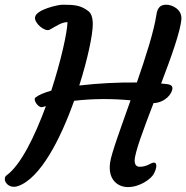

<svg xmlns="http://www.w3.org/2000/svg" viewBox="-56 -779 780 804"><path d="M20 0C113.3 -32.7 197.3 -196.3 254.4 -356.9C332 -366.2 414.1 -366.2 490.7 -358.9C449.2 -241.7 410.6 -137.2 405.3 -99.6C394 -25.4 438.5 4.4 479.5 4.4C530.8 4.4 576.2 -30.3 586.9 -49.3C599.1 -69.8 605 -98.1 588.4 -98.1C575.7 -98.1 561 -80.6 528.8 -80.6C515.1 -80.6 507.8 -89.8 507.8 -106.9C508.3 -140.6 545.4 -238.8 586.9 -347.2C635.3 -349.1 665.5 -386.7 666 -409.2C666.5 -424.8 649.9 -426.3 630.4 -428.2L618.7 -429.2C661.6 -541.5 700.7 -650.9 703.6 -700.2C705.6 -739.7 665.5 -759.3 640.1 -759.3C616.7 -759.3 603.5 -747.6 599.1 -718.3C588.9 -648.4 554.2 -540.5 517.1 -433.6C441.9 -434.6 353.5 -430.2 275.9 -420.9C311.5 -532.7 332.5 -634.3 332.5 -676.8C332.5 -706.5 325.7 -723.6 313.5 -732.9C281.7 -756.3 259.3 -759.3 205.6 -759.3C188 -759.3 95.2 -739.3 90.8 -707C86.4 -683.1 131.8 -643.6 152.3 -654.8C179.2 -669.4 200.2 -685.5 226.6 -686.5C225.6 -642.6 199.2 -523.9 158.7 -399.4C128.9 -391.1 105.5 -381.3 91.8 -370.1C81.5 -359.4 105.5 -325.7 121.6 -330.6C126.5 -332 131.3 -333.5 136.2 -334.5C89.8 -208.5 31.2 -87.9 -28.3 -44.9C-49.3 -29.8 -24.4 15.6 20 0Z"/></svg>

Font: Courgette
Style: Regular
Weight: 400
Designer: Karolina Lach
Foundry: Karolina Lach
Version: Version 1.002